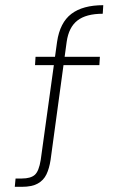

<svg xmlns="http://www.w3.org/2000/svg" viewBox="-20 -720 450 740"><path d="M117 -501H365L363 -469H115ZM200 -559Q211 -633 255 -666.5Q299 -700 378 -700L376 -667Q312 -667 278.5 -641Q245 -615 237 -559L175 -104Q170 -71 159 -48Q148 -25 125.5 -12.5Q103 0 65 0H37L40 -32H64Q98 -32 114 -46Q130 -60 137 -104Z"/></svg>

Font: Albert Sans ExtraLight
Style: Regular
Weight: 250
Designer: Andreas Rasmussen
Foundry: a.Foundry
Version: Version 1.025